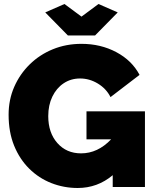

<svg xmlns="http://www.w3.org/2000/svg" viewBox="-20 -934 779 959"><path d="M368 5Q299 5 236.5 -19.5Q174 -44 126 -91.5Q78 -139 50.5 -206.5Q23 -274 23 -361Q23 -436 51 -500Q79 -564 128.5 -612.5Q178 -661 244 -688Q310 -715 387 -715Q483 -715 561 -673.5Q639 -632 677 -560L532 -449Q511 -491 469 -516.5Q427 -542 380 -542Q334 -542 298 -518Q262 -494 241.5 -451.5Q221 -409 221 -354Q221 -271 266.5 -219.5Q312 -168 385 -168Q468 -168 535 -238H412V-378H704V0H543V-59Q467 5 368 5ZM302 -914 387 -851 472 -914 568 -872 455 -757H319L206 -872Z"/></svg>

Font: Raleway Black
Style: Regular
Weight: 900
Designer: Matt McInerney, Pablo Impallari, Rodrigo Fuenzalida
Foundry: Matt McInerney, Pablo Impallari, Rodrigo Fuenzalida
Version: Version 4.026